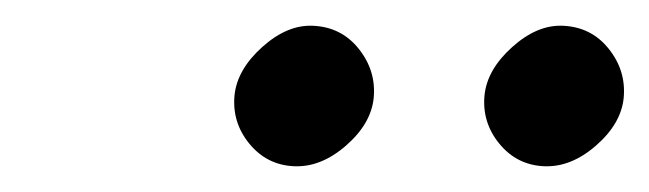

<svg xmlns="http://www.w3.org/2000/svg" viewBox="-20 -735 504 149"><path d="M356 -661Q358 -681 377.5 -698.5Q397 -716 417 -715Q439 -714 452.5 -697Q466 -680 464 -659Q462 -639 442.5 -622Q423 -605 402 -606Q381 -607 367.5 -623.5Q354 -640 356 -661ZM162 -661Q164 -681 183.5 -698.5Q203 -716 223 -715Q245 -714 258.5 -697Q272 -680 270 -659Q268 -639 248.5 -622Q229 -605 208 -606Q187 -607 173.5 -623.5Q160 -640 162 -661Z"/></svg>

Font: Jost
Style: Italic
Weight: 400
Italic angle: -5°
Version: Version 3.710